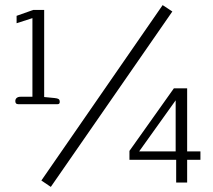

<svg xmlns="http://www.w3.org/2000/svg" viewBox="-20 -715 836 752"><path d="M142 -8 617 -695 655 -670 179 17ZM40 -319Q40 -327 45.5 -331.5Q51 -336 60 -336H107V-644L45 -624V-653L110 -676H153V-335L194 -331Q205 -330 209.5 -327Q214 -324 214 -316Q214 -307 206 -307H51Q40 -307 40 -319ZM670 -89H487V-124L661 -369H713V-122H765V-89H713V0H670ZM668 -122V-322L525 -122Z"/></svg>

Font: Maitree Light
Style: Regular
Weight: 300
Designer: CadsonDemak Team
Foundry: CadsonDemak
Version: Version 1.001